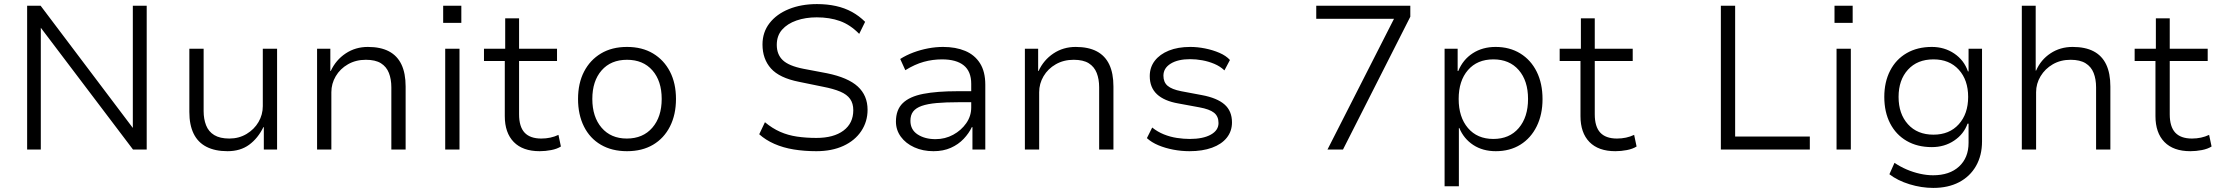

<svg xmlns="http://www.w3.org/2000/svg" viewBox="-20 -733 10881 941"><path d="M113 0V-705H179L631 -106V-705H699V0H632L180 -597V0Z M1095 8Q1034 8 992 -13.5Q950 -35 929 -78Q908 -121 908 -184V-494H978V-188Q978 -150 990 -119Q1002 -88 1030 -71Q1058 -54 1104 -54Q1151 -54 1188.5 -76.5Q1226 -99 1247 -135Q1268 -171 1268 -213V-494H1338V0H1273V-110H1271Q1244 -55 1201 -23.5Q1158 8 1095 8Z M1534 0V-494H1599V-385H1601Q1626 -439 1674 -471Q1722 -503 1783 -503Q1845 -503 1886 -481.5Q1927 -460 1947.5 -417Q1968 -374 1968 -309V0H1898V-305Q1898 -345 1886 -375.5Q1874 -406 1847 -423Q1820 -440 1773 -440Q1724 -440 1685.5 -418Q1647 -396 1625.5 -359.5Q1604 -323 1604 -281V0Z M2152 -621V-705H2241V-621ZM2162 0V-494H2232V0Z M2625 8Q2542 8 2498 -37Q2454 -82 2454 -164V-434H2352V-494H2456V-643H2524V-494H2710V-434H2524V-173Q2524 -112 2551 -83Q2578 -54 2633 -54Q2656 -54 2677 -58.5Q2698 -63 2717 -72L2729 -15Q2710 -3 2681.5 2.5Q2653 8 2625 8Z M3053 8Q2979 8 2925 -23.5Q2871 -55 2842 -113Q2813 -171 2813 -248Q2813 -325 2842.5 -382Q2872 -439 2925.5 -471Q2979 -503 3053 -503Q3127 -503 3180.5 -471Q3234 -439 3263.5 -382Q3293 -325 3293 -248Q3293 -171 3263.5 -113Q3234 -55 3180.5 -23.5Q3127 8 3053 8ZM3052 -54Q3131 -54 3177 -107Q3223 -160 3223 -248Q3223 -336 3177.5 -388Q3132 -440 3053 -440Q2974 -440 2928.5 -388Q2883 -336 2883 -248Q2883 -160 2928.5 -107Q2974 -54 3052 -54Z M3981 8Q3922 8 3870 -0.5Q3818 -9 3775 -28Q3732 -47 3701 -75L3729 -134Q3765 -104 3803.5 -87Q3842 -70 3886.5 -63.5Q3931 -57 3981 -57Q4066 -57 4114 -93Q4162 -129 4162 -193Q4162 -226 4146.5 -248Q4131 -270 4098 -284Q4065 -298 4013 -308L3896 -332Q3800 -351 3758.5 -397.5Q3717 -444 3717 -515Q3717 -575 3751.5 -619.5Q3786 -664 3846.5 -688.5Q3907 -713 3984 -713Q4034 -713 4077 -703.5Q4120 -694 4155.5 -674.5Q4191 -655 4220 -626L4191 -567Q4147 -612 4096.5 -630Q4046 -648 3983 -648Q3928 -648 3883.5 -632.5Q3839 -617 3813 -587.5Q3787 -558 3787 -513Q3787 -466 3816.5 -438Q3846 -410 3917 -396L4033 -374Q4136 -353 4184 -309Q4232 -265 4232 -195Q4232 -137 4201 -90.5Q4170 -44 4113.5 -18Q4057 8 3981 8Z M4555 8Q4503 8 4461 -11Q4419 -30 4395 -63Q4371 -96 4371 -137Q4371 -195 4404.5 -227.5Q4438 -260 4505 -273Q4572 -286 4673 -286H4753V-232H4677Q4615 -232 4570.5 -228Q4526 -224 4497.5 -214Q4469 -204 4455.5 -186.5Q4442 -169 4442 -141Q4442 -97 4477.5 -74Q4513 -51 4565 -51Q4612 -51 4651.5 -72.5Q4691 -94 4715.5 -129Q4740 -164 4740 -206V-322Q4740 -383 4703.5 -412.5Q4667 -442 4597 -442Q4551 -442 4507.5 -430Q4464 -418 4417 -389L4392 -444Q4422 -463 4457 -476Q4492 -489 4529 -496Q4566 -503 4602 -503Q4664 -503 4710.5 -483.5Q4757 -464 4783 -423Q4809 -382 4809 -318V0H4746V-110H4743Q4729 -80 4703 -52.5Q4677 -25 4640 -8.5Q4603 8 4555 8Z M5003 0V-494H5068V-385H5070Q5095 -439 5143 -471Q5191 -503 5252 -503Q5314 -503 5355 -481.5Q5396 -460 5416.5 -417Q5437 -374 5437 -309V0H5367V-305Q5367 -345 5355 -375.5Q5343 -406 5316 -423Q5289 -440 5242 -440Q5193 -440 5154.5 -418Q5116 -396 5094.5 -359.5Q5073 -323 5073 -281V0Z M5810 8Q5770 8 5730.5 0.5Q5691 -7 5657.5 -21Q5624 -35 5601 -56L5627 -108Q5653 -87 5684 -74.5Q5715 -62 5748 -57Q5781 -52 5811 -52Q5876 -52 5914 -73Q5952 -94 5952 -130Q5952 -163 5930 -180.5Q5908 -198 5858 -207L5755 -226Q5686 -238 5650.5 -271Q5615 -304 5615 -360Q5615 -403 5639.5 -435Q5664 -467 5708.5 -485Q5753 -503 5814 -503Q5849 -503 5886.5 -495.5Q5924 -488 5956.5 -474Q5989 -460 6008 -439L5981 -388Q5960 -408 5931.5 -420Q5903 -432 5872.5 -437.5Q5842 -443 5813 -443Q5753 -443 5717.5 -421Q5682 -399 5682 -362Q5682 -330 5702.5 -312.5Q5723 -295 5769 -286L5870 -267Q5945 -253 5981.5 -221Q6018 -189 6018 -133Q6018 -90 5992.5 -58Q5967 -26 5920 -9Q5873 8 5810 8Z M6486 0 6833 -682 6838 -641H6431V-705H6892V-651L6562 0Z M7060 180V-494H7124V-385H7127Q7150 -441 7198 -472Q7246 -503 7310 -503Q7379 -503 7431 -471Q7483 -439 7511.5 -381.5Q7540 -324 7540 -247Q7540 -172 7511.5 -114Q7483 -56 7431.5 -24Q7380 8 7311 8Q7247 8 7200.5 -22.5Q7154 -53 7132 -106H7130V180ZM7299 -52Q7378 -52 7423.5 -105.5Q7469 -159 7469 -248Q7469 -337 7423.5 -389.5Q7378 -442 7299 -442Q7220 -442 7174.5 -389.5Q7129 -337 7129 -248Q7129 -159 7174.5 -105.5Q7220 -52 7299 -52Z M7897 8Q7814 8 7770 -37Q7726 -82 7726 -164V-434H7624V-494H7728V-643H7796V-494H7982V-434H7796V-173Q7796 -112 7823 -83Q7850 -54 7905 -54Q7928 -54 7949 -58.5Q7970 -63 7989 -72L8001 -15Q7982 -3 7953.5 2.5Q7925 8 7897 8Z M8414 0V-705H8484V-64H8850V0Z M8971 -621V-705H9060V-621ZM8981 0V-494H9051V0Z M9455 188Q9397 188 9338.5 170Q9280 152 9240 121L9265 65Q9293 84 9324.5 97.5Q9356 111 9389.5 118.5Q9423 126 9454 126Q9535 126 9581.5 83Q9628 40 9628 -33V-127H9623Q9605 -76 9557.5 -44Q9510 -12 9448 -12Q9377 -12 9324.5 -42.5Q9272 -73 9243.5 -128.5Q9215 -184 9215 -258Q9215 -331 9243.5 -386.5Q9272 -442 9324.5 -472.5Q9377 -503 9448 -503Q9510 -503 9558 -470.5Q9606 -438 9625 -383H9628V-494H9694V-40Q9694 29 9664.5 80.5Q9635 132 9581.5 160Q9528 188 9455 188ZM9456 -73Q9534 -73 9580 -124Q9626 -175 9626 -258Q9626 -341 9580 -391.5Q9534 -442 9456 -442Q9377 -442 9331 -391.5Q9285 -341 9285 -258Q9285 -175 9331 -124Q9377 -73 9456 -73Z M9889 0V-705H9957V-387H9959Q9982 -440 10029.5 -471.5Q10077 -503 10138 -503Q10200 -503 10241 -481.5Q10282 -460 10302.5 -417Q10323 -374 10323 -309V0H10253V-305Q10253 -345 10241 -375.5Q10229 -406 10201.5 -423Q10174 -440 10128 -440Q10079 -440 10041 -418Q10003 -396 9981 -359.5Q9959 -323 9959 -281V0Z M10715 8Q10632 8 10588 -37Q10544 -82 10544 -164V-434H10442V-494H10546V-643H10614V-494H10800V-434H10614V-173Q10614 -112 10641 -83Q10668 -54 10723 -54Q10746 -54 10767 -58.5Q10788 -63 10807 -72L10819 -15Q10800 -3 10771.5 2.5Q10743 8 10715 8Z"/></svg>

Font: Nunito Sans 7pt Light
Style: Regular
Weight: 300
Designer: Vernon Adams
Foundry: Vernon Adams
Version: Version 3.101;gftools[0.9.27]